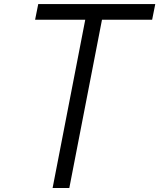

<svg xmlns="http://www.w3.org/2000/svg" viewBox="-20 -937 794 957"><path d="M753.9 -916.7 738.3 -838.5H488.3L325.5 0H242.2L404.9 -838.5H154.9L170.6 -916.7Z"/></svg>

Font: TypoPRO Monoid
Style: Italic
Weight: 400
Width: 4
Italic angle: -11°
Monospace: yes
Version: Version 0.61